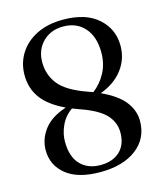

<svg xmlns="http://www.w3.org/2000/svg" viewBox="-109 -790 742 880"><g transform="rotate(-15 262.5 -350.0)"><path d="M258.5 10Q153 10 97.2 -35Q41.5 -80 41.5 -151.5Q41.5 -204 75.2 -248.8Q109 -293.5 181 -317Q104.5 -353 70.8 -399.8Q37 -446.5 37 -509Q37 -566 65.8 -611.5Q94.5 -657 147.2 -683.2Q200 -709.5 272.5 -709.5Q380 -709.5 438.5 -657.5Q497 -605.5 497 -526Q497 -463 459.2 -413.5Q421.5 -364 353 -339Q427.5 -305 460.8 -262.5Q494 -220 494 -170.5Q494 -87.5 430.5 -38.8Q367 10 258.5 10ZM296.5 -361.5Q309.5 -357 321.5 -352.5Q358 -380 381 -422.5Q404 -465 404 -519Q404 -594 366.2 -636.5Q328.5 -679 265 -679Q205.5 -679 168 -641.2Q130.5 -603.5 130.5 -545Q130.5 -485 166.5 -439.8Q202.5 -394.5 296.5 -361.5ZM137 -167Q137 -95 172.5 -58Q208 -21 267.5 -21Q326 -21 359.8 -53Q393.5 -85 393.5 -142Q393.5 -190.5 359.5 -227Q325.5 -263.5 242 -292.5Q224 -299 207.5 -305.5Q172 -281 154.5 -243Q137 -205 137 -167Z"/></g></svg>

Font: Fraunces 144pt S050
Style: Regular
Weight: 400
Version: Version 1.000; ttfautohint (v1.8.3)